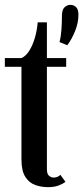

<svg xmlns="http://www.w3.org/2000/svg" viewBox="-20 -763 344 792"><path d="M225.5 -589.5Q231.5 -612.5 233.5 -641.8Q235.5 -671 235.5 -697Q235.5 -723.5 246.5 -733.2Q257.5 -743 270.5 -743Q283.5 -743 293.5 -734Q303.5 -725 303.5 -702Q303.5 -668.5 289.5 -634.2Q275.5 -600 257.5 -576.5ZM178 9Q150 9 125 0Q100 -9 84.2 -33.8Q68.5 -58.5 68.5 -106V-487.5H0V-523.5H68.5Q86.5 -531 100.8 -553.8Q115 -576.5 124 -607.5Q133 -638.5 135.5 -671H173.5V-523.5H253V-487.5H173.5V-65.5Q173.5 -44.5 182.8 -37.5Q192 -30.5 201 -30.5Q210.5 -30.5 218 -34Q225.5 -37.5 229 -42L250 -13Q237.5 -3.5 220 2.8Q202.5 9 178 9Z"/></svg>

Font: Imbue 10pt SemiBold
Style: Regular
Weight: 600
Designer: Tyler Finck
Foundry: Etcetera Type Company
Version: Version 1.102; ttfautohint (v1.8.3)